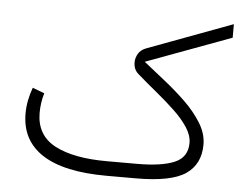

<svg xmlns="http://www.w3.org/2000/svg" viewBox="-48 -713 1008 773"><g transform="rotate(5 455.5 -326.5)"><path d="M527.3 -58.6Q627 -58.6 678.7 -80.8Q730.5 -103 730.5 -160.6Q730.5 -191.4 709.5 -223.4Q688.5 -255.4 654.5 -287.6Q620.6 -319.8 580.3 -352.8Q540 -385.7 502 -418.9Q481.9 -435.5 481.9 -465.3Q481.9 -482.9 491.7 -499.8Q501.5 -516.6 523.4 -524.9L866.7 -652.8V-598.1L522.5 -470.7Q560.5 -439.9 606.2 -404.1Q651.9 -368.2 693.1 -328.4Q734.4 -288.6 760.7 -245.8Q787.1 -203.1 787.1 -159.2Q787.1 -80.1 728.8 -40Q670.4 0 527.8 0H410.2Q236.8 0 149.7 -56.4Q62.5 -112.8 62.5 -221.7Q62.5 -249 67.9 -275.6Q73.2 -302.2 82.5 -327.1L130.4 -309.1Q118.7 -269.5 118.7 -229Q119.1 -138.7 194.6 -98.6Q270 -58.6 405.3 -58.6Z"/></g></svg>

Font: Vazir Thin WOL
Style: Thin-WOL
Weight: 100
Designer: Saber Rastikerdar
Foundry: Saber Rastikerdar
Version: Version 30.0.0